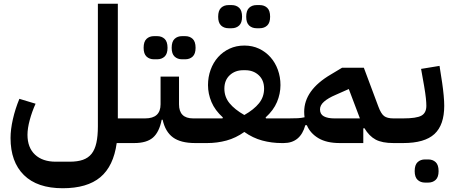

<svg xmlns="http://www.w3.org/2000/svg" viewBox="-20 -760 2415 1020"><path d="M313 240Q178 240 107 170Q36 100 36 -27Q36 -72 48.5 -127Q61 -182 83 -235L169 -209Q150 -167 138 -122.5Q126 -78 126 -44Q126 24 166 61.5Q206 99 276 99H350Q392 99 420.5 89Q449 79 466.5 57Q484 35 492 -1Q500 -37 500 -89V-740H606V-131H720V-27L693 0H600Q583 123 513 181.5Q443 240 313 240Z M693 -104 720 -131H751Q833 -131 833 -206V-353H931V-206Q931 -131 1006 -131H1044V-27L1017 0Q940 0 899 -30Q858 -60 844 -124H839Q826 -58 792.5 -29Q759 0 693 0ZM947 -445Q923 -445 907.5 -459.5Q892 -474 892 -506Q892 -539 907.5 -553.5Q923 -568 947 -568H964Q988 -568 1003.5 -553.5Q1019 -539 1019 -506Q1019 -474 1003.5 -459.5Q988 -445 964 -445ZM798 -445Q774 -445 758.5 -459.5Q743 -474 743 -506Q743 -539 758.5 -553.5Q774 -568 798 -568H815Q839 -568 854.5 -553.5Q870 -539 870 -506Q870 -474 854.5 -459.5Q839 -445 815 -445Z M1017 -104 1044 -131H1162L1164 -136Q1122 -174 1103.5 -218Q1085 -262 1085 -308Q1085 -351 1099 -389.5Q1113 -428 1138.5 -456.5Q1164 -485 1199.5 -501.5Q1235 -518 1278 -518Q1321 -518 1356 -501.5Q1391 -485 1416.5 -456.5Q1442 -428 1456 -389.5Q1470 -351 1470 -308Q1470 -262 1451.5 -218Q1433 -174 1391 -136L1393 -131H1514V-27L1487 0H1476Q1423 0 1373 -13.5Q1323 -27 1278 -59Q1233 -27 1183.5 -13.5Q1134 0 1081 0H1017ZM1278 -149Q1329 -178 1356 -211.5Q1383 -245 1383 -289Q1383 -334 1354.5 -360.5Q1326 -387 1283 -387H1272Q1229 -387 1200.5 -360.5Q1172 -334 1172 -289Q1172 -245 1199.5 -211.5Q1227 -178 1278 -149ZM1343 -610Q1319 -610 1303.5 -624.5Q1288 -639 1288 -671Q1288 -704 1303.5 -718.5Q1319 -733 1343 -733H1360Q1384 -733 1399.5 -718.5Q1415 -704 1415 -671Q1415 -639 1399.5 -624.5Q1384 -610 1360 -610ZM1194 -610Q1170 -610 1154.5 -624.5Q1139 -639 1139 -671Q1139 -704 1154.5 -718.5Q1170 -733 1194 -733H1211Q1235 -733 1250.5 -718.5Q1266 -704 1266 -671Q1266 -639 1250.5 -624.5Q1235 -610 1211 -610Z M1487 -104 1514 -131Q1543 -131 1562 -132Q1581 -133 1598 -137Q1597 -144 1596.5 -151Q1596 -158 1596 -166Q1596 -281 1737 -364L1797 -400H1913L1990 -194Q2004 -156 2020.5 -143.5Q2037 -131 2070 -131H2097V-27L2070 0Q2010 0 1975.5 -18.5Q1941 -37 1916 -79L1910 -78V0H1785Q1715 0 1671.5 -26Q1628 -52 1610 -95H1602Q1576 0 1487 0ZM1680 -179Q1680 -153 1700.5 -142Q1721 -131 1756 -131H1892L1833 -287L1763 -256Q1723 -239 1701.5 -220Q1680 -201 1680 -179Z M2070 -104 2097 -131H2122Q2192 -131 2218.5 -145.5Q2245 -160 2245 -198Q2245 -214 2242.5 -238.5Q2240 -263 2233 -304L2217 -394L2315 -410L2329 -320Q2334 -286 2337 -253.5Q2340 -221 2340 -198Q2340 -96 2288 -48Q2236 0 2122 0H2070ZM2238 210Q2214 210 2198.5 195.5Q2183 181 2183 149Q2183 116 2198.5 101.5Q2214 87 2238 87H2255Q2279 87 2294.5 101.5Q2310 116 2310 149Q2310 181 2294.5 195.5Q2279 210 2255 210Z"/></svg>

Font: IBM Plex Sans Arabic SemiBold
Style: Regular
Weight: 600
Designer: Mike Abbink, Paul van der Laan, Pieter van Rosmalen, Wael Morcos, Khajak Apelian
Foundry: Bold Monday
Version: Version 1.1